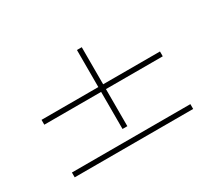

<svg xmlns="http://www.w3.org/2000/svg" viewBox="-91 -643 842 758"><g transform="rotate(-30 330.0 -264.5)"><path d="M319 -480H341V-120H319ZM60 -289V-311H600V-289ZM60 -49V-71H600V-49Z"/></g></svg>

Font: Kalnia Expanded ExtraLight
Style: Regular
Weight: 250
Width: 7
Designer: Frida Medrano
Foundry: Frida Medrano
Version: Version 1.105